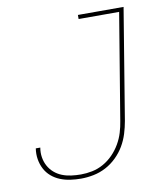

<svg xmlns="http://www.w3.org/2000/svg" viewBox="-83 -805 766 882"><g transform="rotate(-10 300.0 -363.5)"><path d="M224 8Q199 8 174.5 4.5Q150 1 127.5 -8Q105 -17 87 -32.5Q69 -48 58 -69Q47 -90 43 -114.5Q39 -139 43 -165H64Q60 -142 63.5 -120Q67 -98 77 -79.5Q87 -61 103 -47Q119 -33 139 -25Q159 -17 181.5 -14Q204 -11 227 -11Q253 -11 280 -16.5Q307 -22 332 -36Q357 -50 377.5 -71Q398 -92 412.5 -117Q427 -142 435 -168.5Q443 -195 447 -221L529 -716H340V-735H553L468 -218Q463 -189 454 -160Q445 -131 429.5 -104.5Q414 -78 391 -55.5Q368 -33 340.5 -18.5Q313 -4 283 2Q253 8 224 8Z"/></g></svg>

Font: Iosevka Thin Extended
Style: Italic
Weight: 100
Width: 7
Italic angle: -9°
Monospace: yes
Designer: Belleve Invis
Foundry: Belleve Invis
Version: Version 32.5.0; ttfautohint (v1.8.4)